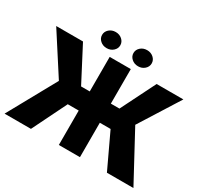

<svg xmlns="http://www.w3.org/2000/svg" viewBox="-178 -1112 1401 1342"><g transform="rotate(30 522.5 -441.5)"><path d="M700.7 -277.8H613.8V0H443.4V-277.8H355L218.3 0H5.4L219.7 -388.2L11.7 -710.9H228L373.5 -432.1H443.4V-710.9H613.8V-432.1H683.1L822.3 -710.9H1038.1L835.4 -389.2L1045.4 0H831.5ZM394 -882.8Q424.8 -882.8 446 -863.8Q467.3 -844.7 467.3 -817.9Q467.3 -791 446 -772Q424.8 -752.9 394 -752.9Q362.8 -752.9 341.6 -772Q320.3 -791 320.3 -817.9Q320.3 -844.7 341.6 -863.8Q362.8 -882.8 394 -882.8ZM647.5 -882.8Q678.2 -882.8 699.5 -863.8Q720.7 -844.7 720.7 -817.9Q720.7 -791 699.5 -772Q678.2 -752.9 647.5 -752.9Q616.2 -752.9 595 -772Q573.7 -791 573.7 -817.9Q573.7 -844.7 595 -863.8Q616.2 -882.8 647.5 -882.8Z"/></g></svg>

Font: Roboto
Style: Regular
Weight: 900
Designer: Google
Version: Version 2.001171; 2014